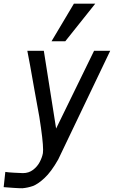

<svg xmlns="http://www.w3.org/2000/svg" viewBox="-25 -827 645 1047"><path d="M100 117Q132 117 155.5 99Q179 81 192 55.8Q205 30.5 209 8Q210 3.5 210 -11Q210 -60 189.5 -189.5Q183 -223.5 162.5 -338.5Q135 -496.5 124 -550H214L281 -126L488 -550H576L292.5 42.5Q254 110.5 217 144.5Q180 178.5 153 187.8Q126 197 97.5 199.5Q86.5 200 48.5 197.5Q10.5 195 -5 193.5L4 110.5Q17.5 113 51.5 114.8Q85.5 116.5 100 117ZM256 -602 378 -807H494.5L331 -602Z"/></svg>

Font: JuliaMono
Style: Italic
Weight: 400
Italic angle: -9°
Monospace: yes
Designer: cormullion
Foundry: corm
Version: Version 0.057; ttfautohint (v1.8.4)